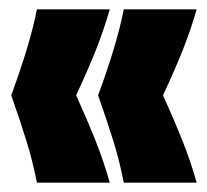

<svg xmlns="http://www.w3.org/2000/svg" viewBox="-20 -470 443 411"><path d="M4 -266Q44 -374 59 -450H215Q202 -405 185.5 -363.5Q169 -322 143 -266Q167 -213 184.5 -169Q202 -125 215 -79H59Q50 -125 37 -167Q24 -209 4 -266ZM190 -266Q230 -374 245 -450H401Q388 -405 371.5 -363.5Q355 -322 329 -266Q353 -213 370.5 -169Q388 -125 401 -79H245Q236 -125 223 -167Q210 -209 190 -266Z"/></svg>

Font: Bricolage Grotesque 96pt Condensed ExBd
Style: Regular
Weight: 800
Width: 3
Designer: Mathieu Triay
Foundry: Atelier Triay
Version: Version 1.001;Glyphs 3.2 (3207)